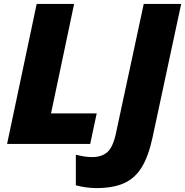

<svg xmlns="http://www.w3.org/2000/svg" viewBox="-20 -734 944 979"><path d="M16.1 0 167 -713.9H357.9L240.2 -155.8H473.1L439.9 0ZM470.7 225.1Q445.3 225.1 417.7 221.2Q390.1 217.3 366.7 210.9V55.2Q384.8 59.6 405.3 63.2Q425.8 66.9 451.7 66.9Q497.6 66.9 526.9 42Q556.2 17.1 571.8 -57.1L712.9 -713.9H903.8L757.8 -33.2Q737.8 60.5 703.6 117.4Q669.4 174.3 613.3 199.7Q557.1 225.1 470.7 225.1Z"/></svg>

Font: Open Sans ExtraBold
Style: Italic
Weight: 800
Italic angle: -12°
Designer: Monotype Design Team
Foundry: Monotype Imaging Inc.
Version: Version 3.000; ttfautohint (v1.8.4)